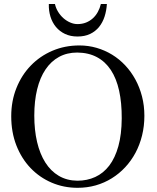

<svg xmlns="http://www.w3.org/2000/svg" viewBox="-20 -899 763 935"><path d="M683.1 -335Q683.1 -285.2 671.9 -239.5Q660.6 -193.8 639.9 -155Q619.1 -116.2 589.8 -84.7Q560.5 -53.2 524.4 -30.8Q488.3 -8.3 446.3 3.7Q404.3 15.6 357.9 15.6Q290.5 15.6 231.7 -9.5Q172.9 -34.7 128.9 -80.6Q85 -126.5 59.8 -190.7Q34.7 -254.9 34.7 -333Q34.7 -407.2 60.1 -470.5Q85.4 -533.7 130.1 -579.8Q174.8 -626 235.4 -651.9Q295.9 -677.7 366.7 -677.7Q410.2 -677.7 450.4 -666Q490.7 -654.3 525.9 -632.8Q561 -611.3 589.8 -580.6Q618.7 -549.8 639.4 -511.7Q660.2 -473.6 671.6 -429.2Q683.1 -384.8 683.1 -335ZM572.8 -322.3Q573.2 -397.9 560.1 -457.5Q546.9 -517.1 519.8 -558.1Q492.7 -599.1 451.9 -620.8Q411.1 -642.6 356 -643.1Q306.2 -643.1 267.3 -621.8Q228.5 -600.6 201.7 -560.8Q174.8 -521 160.9 -464.1Q147 -407.2 147 -335.9Q147 -265.6 160.6 -207.5Q174.3 -149.4 200.7 -107.7Q227.1 -65.9 266.4 -42.7Q305.7 -19.5 356.9 -19Q404.3 -19 443.8 -37.1Q483.4 -55.2 512 -92.5Q540.5 -129.9 556.4 -187Q572.3 -244.1 572.8 -322.3ZM500.5 -879.4Q498.5 -847.2 489.3 -818.4Q480 -789.6 462.4 -767.8Q444.8 -746.1 418.7 -733.6Q392.6 -721.2 357.4 -721.2Q323.2 -721.2 296.9 -733.6Q270.5 -746.1 252.4 -767.8Q234.4 -789.6 225.6 -818.4Q216.8 -847.2 217.8 -879.4H247.6Q252 -859.4 262.9 -841.6Q273.9 -823.7 288.8 -810.5Q303.7 -797.4 321.5 -789.6Q339.4 -781.7 357.4 -781.7Q380.4 -781.7 399.2 -789.3Q418 -796.9 432.4 -810.1Q446.8 -823.2 456.5 -841.1Q466.3 -858.9 471.2 -879.4Z"/></svg>

Font: Doulos SIL Phon
Style: Regular
Weight: 400
Designer: Walt Agee, Victor Gaultney, Peter Martin, Debbi Hosken, Becca Hirsbrunner
Foundry: SIL International
Version: Version 5.000